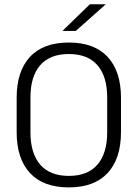

<svg xmlns="http://www.w3.org/2000/svg" viewBox="-20 -844 628 876"><path d="M294 11Q177.5 11 116.8 -54.5Q56 -120 56 -241.5V-398Q56 -519 116.8 -584.5Q177.5 -650 294 -650Q410 -650 471 -584.5Q532 -519 532 -398V-241.5Q532 -120 471 -54.5Q410 11 294 11ZM294 -41.5Q380.5 -41.5 424.8 -93.2Q469 -145 469 -239.5V-400Q469 -495 424.8 -546.2Q380.5 -597.5 294 -597.5Q207.5 -597.5 163.2 -546.2Q119 -495 119 -400V-239.5Q119 -145 163.2 -93.2Q207.5 -41.5 294 -41.5ZM390 -824.5H461.5V-823.5L326 -703H266V-704Z"/></svg>

Font: Anek Gujarati Light
Style: Regular
Weight: 300
Designer: Mrunmayee Ghaisas (Gujarati), Yesha Goshar (Latin)
Foundry: Ek Type
Version: Version 1.003